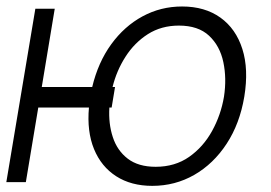

<svg xmlns="http://www.w3.org/2000/svg" viewBox="-27 -573 854 604"><path d="M145.2 -545.5 104.4 -299.4H263.1Q281.6 -376.8 322.8 -433.6Q364 -490.4 421.3 -521.5Q478.7 -552.6 545.8 -552.6Q617.5 -552.6 666.4 -517.6Q715.2 -482.6 735.4 -418.9Q755.7 -355.1 741.5 -268.8Q727.3 -183.9 685.9 -120.7Q644.5 -57.5 584.2 -22.9Q523.8 11.7 452.1 11.7Q385.7 11.7 338.6 -18.5Q291.5 -48.7 268.8 -104Q246.1 -159.4 252.8 -234.7H93.4L54.3 0H-7.1L84.2 -545.5ZM334.9 -299.4 324.2 -234.7H317.1Q313.9 -184.3 327.8 -141.9Q341.6 -99.4 374.8 -73.9Q408 -48.3 462.7 -48.3Q523.4 -48.3 568 -79.5Q612.6 -110.8 640.3 -161.2Q668 -211.6 677.6 -268.8Q686.4 -326.3 675.6 -377.5Q664.8 -428.6 630.7 -460.6Q596.6 -492.5 535.9 -492.5Q480.5 -492.5 438.2 -465.6Q396 -438.6 367.9 -394.7Q339.8 -350.9 327.1 -299.4Z"/></svg>

Font: Inter UI Light
Style: Italic
Weight: 300
Italic angle: 9.39999°
Designer: Rasmus Andersson
Foundry: rsms
Version: 3.2;8d6f07862